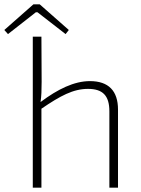

<svg xmlns="http://www.w3.org/2000/svg" viewBox="-62 -870 654 890"><path d="M112 -813 242 -712 257 -731 122 -850H93L-42 -731L-25 -712L104 -813ZM355 -494C282 -494 206 -457 126 -397C130 -423 131 -455 131 -491L130 -700H90V0H130V-366C218 -426 277 -458 346 -458C414 -458 445 -427 445 -354V0H485V-362C485 -449 441 -494 355 -494Z"/></svg>

Font: Exo 2 Extra Light
Style: Regular
Weight: 250
Designer: Natanael Gama
Version: Version 1.001;PS 001.001;hotconv 1.0.88;makeotf.lib2.5.64775